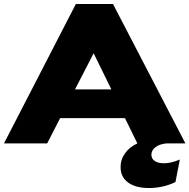

<svg xmlns="http://www.w3.org/2000/svg" viewBox="-20 -720 951 964"><path d="M0 0 360.9 -700H547.3L910.9 0H669.6L607.5 -126.9H282L216.8 0ZM356.5 -271H539.3L450.2 -452.5ZM816 0Q781.2 3.1 760.7 18.9Q740.1 34.7 740.1 56.8Q740.1 76.9 757.1 88.3Q774.1 99.7 802.8 99.7Q820.9 99.7 841 95Q861.2 90.3 882.9 80.9L861 194Q828.7 209.7 794.8 216.9Q760.8 224.1 728.1 224.1Q662.3 224.1 624.5 197.3Q586.8 170.6 585.5 122.3Q584.2 83.7 606.7 51.2Q629.1 18.7 669.6 0Z"/></svg>

Font: Science Gothic
Style: Regular
Weight: 400
Designer: Thomas Phinney, Vassil Kateliev, Brandon Buerkle
Foundry: Font Detective LLC
Version: Version 1.018